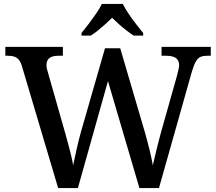

<svg xmlns="http://www.w3.org/2000/svg" viewBox="-20 -951 1093 971"><path d="M91 -616Q85 -637 75.5 -648.5Q66 -660 53 -664.5Q40 -669 20 -669H7V-714H298V-669H275Q245 -669 230 -657.5Q215 -646 215 -621Q215 -613 217.5 -602Q220 -591 224 -579L310 -277Q318 -249 325.5 -220.5Q333 -192 339.5 -165.5Q346 -139 350 -115Q358 -153 367.5 -196.5Q377 -240 390 -286L511 -707H588L711 -288Q725 -240 736 -194.5Q747 -149 753 -115Q758 -138 764.5 -164.5Q771 -191 778 -220Q785 -249 794 -281L874 -564Q877 -577 881.5 -594.5Q886 -612 886 -620Q886 -646 869.5 -657.5Q853 -669 820 -669H797V-714H1046V-669H1027Q1008 -669 994.5 -663.5Q981 -658 971 -641Q961 -624 951 -591L784 0H685L526 -541L374 0H274ZM392 -784Q408 -803 427.5 -829Q447 -855 466 -882Q485 -909 495 -931H601Q612 -909 630 -882Q648 -855 668.5 -829Q689 -803 704 -784V-771H656Q639 -782 619 -797.5Q599 -813 580.5 -829.5Q562 -846 547 -861Q532 -846 513.5 -829.5Q495 -813 476 -797.5Q457 -782 439 -771H392Z"/></svg>

Font: Noto Serif Khmer Medium
Style: Regular
Weight: 500
Version: Version 2.003